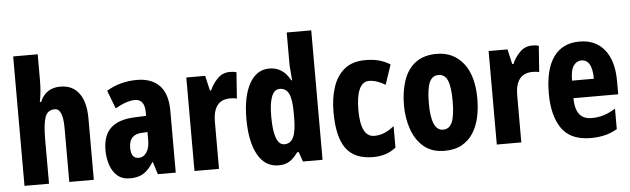

<svg xmlns="http://www.w3.org/2000/svg" viewBox="-48 -937 3687 1123"><g transform="rotate(-5 1795.0 -375.0)"><path d="M200 -604Q200 -575 197 -541.5Q194 -508 188 -481H196Q229 -560 315 -560Q387 -560 425 -508Q463 -456 463 -361V0H319V-317Q319 -431 271 -431Q228 -431 214 -389.5Q200 -348 200 -259V0H56V-760H200Z M765 -560Q850 -560 897 -511.5Q944 -463 944 -363V0H839L816 -73H813Q787 -31 756 -10.5Q725 10 675 10Q629 10 600.5 -15.5Q572 -41 559 -81Q546 -121 546 -166Q546 -254 592.5 -296.5Q639 -339 729 -343L800 -346V-368Q800 -404 786 -424Q772 -444 743 -444Q695 -444 627 -405L586 -512Q666 -560 765 -560ZM766 -249Q691 -246 691 -168Q691 -105 736 -105Q764 -105 782 -131Q800 -157 800 -201V-251Z M1309 -559Q1317 -559 1326 -558.5Q1335 -558 1349 -554L1338 -400Q1330 -403 1319.5 -404Q1309 -405 1300 -405Q1247 -405 1222.5 -371.5Q1198 -338 1198 -279V0H1054V-549H1165L1185 -461H1192Q1207 -497 1237 -528Q1267 -559 1309 -559Z M1547 10Q1468 10 1425.5 -66.5Q1383 -143 1383 -276Q1383 -409 1425 -484Q1467 -559 1542 -559Q1580 -559 1611 -540Q1642 -521 1664 -479H1669Q1667 -512 1664.5 -535.5Q1662 -559 1662 -578V-760H1806V0H1691L1671 -57H1662Q1637 -22 1611.5 -6Q1586 10 1547 10ZM1592 -110Q1629 -110 1645.5 -146Q1662 -182 1662 -260V-292Q1662 -367 1645.5 -401Q1629 -435 1592 -435Q1529 -435 1529 -278Q1529 -110 1592 -110Z M2102 10Q1993 10 1943.5 -58.5Q1894 -127 1894 -272Q1894 -354 1915.5 -419Q1937 -484 1983.5 -521.5Q2030 -559 2106 -559Q2154 -559 2188 -549Q2222 -539 2251 -521L2212 -405Q2160 -436 2116 -436Q2079 -436 2059.5 -394Q2040 -352 2040 -272Q2040 -113 2120 -113Q2152 -113 2180 -125Q2208 -137 2237 -160V-34Q2208 -11 2175 -0.5Q2142 10 2102 10Z M2739 -276Q2739 -221 2728 -169.5Q2717 -118 2691.5 -77.5Q2666 -37 2624.5 -13.5Q2583 10 2523 10Q2448 10 2400.5 -30Q2353 -70 2330.5 -135.5Q2308 -201 2308 -276Q2308 -357 2330 -421.5Q2352 -486 2400 -522.5Q2448 -559 2525 -559Q2622 -559 2680.5 -486Q2739 -413 2739 -276ZM2454 -274Q2454 -114 2524 -114Q2562 -114 2578 -153.5Q2594 -193 2594 -276Q2594 -358 2578 -396.5Q2562 -435 2524 -435Q2487 -435 2470.5 -396.5Q2454 -358 2454 -274Z M3084 -559Q3092 -559 3101 -558.5Q3110 -558 3124 -554L3113 -400Q3105 -403 3094.5 -404Q3084 -405 3075 -405Q3022 -405 2997.5 -371.5Q2973 -338 2973 -279V0H2829V-549H2940L2960 -461H2967Q2982 -497 3012 -528Q3042 -559 3084 -559Z M3363 -558Q3458 -558 3510 -492Q3562 -426 3562 -310V-231H3299Q3300 -166 3324 -136Q3348 -106 3396 -106Q3433 -106 3466 -116Q3499 -126 3536 -149V-29Q3501 -8 3462.5 1Q3424 10 3380 10Q3263 10 3210.5 -64.5Q3158 -139 3158 -272Q3158 -411 3210 -484.5Q3262 -558 3363 -558ZM3364 -447Q3337 -447 3318.5 -421.5Q3300 -396 3300 -334H3428Q3428 -447 3364 -447Z"/></g></svg>

Font: Noto Sans Sinhala ExtraCondensed ExtraBold
Style: Regular
Weight: 800
Width: 2
Designer: Jelle Bosma - Monotype Design Team
Foundry: Monotype Imaging Inc.
Version: Version 2.006; ttfautohint (v1.8.4.7-5d5b)